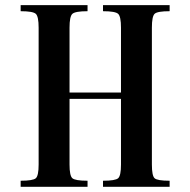

<svg xmlns="http://www.w3.org/2000/svg" viewBox="-20 -720 733 740"><path d="M565.4 -85.9V-613.3C565.4 -642.6 569 -660.5 576.2 -667C583.3 -673.5 602.5 -676.8 633.8 -676.8V-700.2H377V-676.8C408.9 -676.8 428.4 -673.3 435.5 -666.5C442.7 -659.7 446.3 -641.9 446.3 -613.3V-363.3H248V-613.3C248 -641.9 251.6 -659.7 258.8 -666.5C266 -673.3 285.5 -676.8 317.4 -676.8V-700.2H59.6V-676.8C91.5 -676.8 111 -673.3 118.2 -666.5C125.3 -659.7 128.9 -641.9 128.9 -613.3V-85.9C128.9 -57.3 125.3 -39.7 118.2 -33.2C111 -26.7 91.5 -23.4 59.6 -23.4V0H317.4V-23.4C285.5 -23.4 266 -26.7 258.8 -33.2C251.6 -39.7 248 -57.3 248 -85.9V-338.9H446.3V-85.9C446.3 -57.3 442.7 -39.7 435.5 -33.2C428.4 -26.7 408.9 -23.4 377 -23.4V0H633.8V-23.4C601.9 -23.4 582.5 -26.7 575.7 -33.2C568.8 -39.7 565.4 -57.3 565.4 -85.9Z"/></svg>

Font: TriodPostnaja
Style: Medium
Weight: 500
Version: 20110805; ttfautohint (v0.96) -l 8 -r 50 -G 200 -x 14 -w "G"